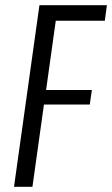

<svg xmlns="http://www.w3.org/2000/svg" viewBox="-20 -720 432 740"><path d="M180 -640 200 -676 153 -340 142 -373H334L326 -317H134L154 -350L105 0H34L132 -700H392L384 -640Z"/></svg>

Font: Pathway Extreme Condensed Light
Style: Italic
Weight: 300
Width: 3
Italic angle: -8°
Version: Version 1.001;gftools[0.9.26]